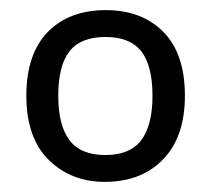

<svg xmlns="http://www.w3.org/2000/svg" viewBox="-20 -742 416 379"><path d="M345 -553Q345 -472 302 -427.5Q259 -383 187 -383Q120 -383 76 -426.5Q32 -470 32 -553Q32 -635 74 -678.5Q116 -722 189 -722Q260 -722 302.5 -679Q345 -636 345 -553ZM95 -553Q95 -495 117 -465.5Q139 -436 188 -436Q237 -436 259 -465.5Q281 -495 281 -553Q281 -612 259 -640.5Q237 -669 188 -669Q139 -669 117 -640.5Q95 -612 95 -553Z"/></svg>

Font: Noto Sans Kharoshthi
Style: Regular
Weight: 400
Designer: Monotype Design Team
Foundry: Monotype Imaging Inc.
Version: Version 2.004; ttfautohint (v1.8.4.7-5d5b)